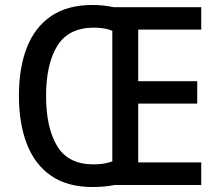

<svg xmlns="http://www.w3.org/2000/svg" viewBox="-20 -743 883 771"><path d="M351 -723Q397 -723 437 -714H788V-624H535V-417H772V-327H535V-91H788V0H440Q420 4 397.5 6Q375 8 352 8Q251 8 185.5 -37Q120 -82 88 -164.5Q56 -247 56 -359Q56 -471 88 -552.5Q120 -634 185.5 -678.5Q251 -723 351 -723ZM355 -632Q254 -631 209.5 -558Q165 -485 165 -358Q165 -230 209.5 -156.5Q254 -83 355 -83Q400 -83 431 -95V-619Q416 -626 396 -629Q376 -632 355 -632Z"/></svg>

Font: Noto Sans Sinhala SemiCondensed Medium
Style: Regular
Weight: 500
Width: 4
Designer: Jelle Bosma - Monotype Design Team
Foundry: Monotype Imaging Inc.
Version: Version 2.006; ttfautohint (v1.8.4.7-5d5b)